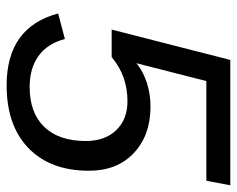

<svg xmlns="http://www.w3.org/2000/svg" viewBox="-90 -638 738 599"><g transform="rotate(90 279.5 -339.0)"><path d="M167.5 -688H558.6L544.4 -613.3H233.4L177.7 -395Q202.1 -415.5 237.3 -427.2Q272.5 -439 313 -439Q402.8 -439 458 -387Q513.2 -335 513.2 -247.1Q513.2 -127 442.9 -58.6Q372.6 9.8 246.6 9.8Q65.4 9.8 22.5 -150.9L102.1 -171.9Q117.2 -116.2 155.8 -89.1Q194.3 -62 251.5 -62Q332.5 -62 376.5 -107.7Q420.4 -153.3 420.4 -237.3Q420.4 -296.9 386.7 -332Q353 -367.2 296.4 -367.2Q216.8 -367.2 158.7 -317.9H72.8Z"/></g></svg>

Font: Liberation Sans
Style: Italic
Weight: 400
Italic angle: -12°
Designer: Steve Matteson
Foundry: Ascender Corporation
Version: Version 2.1.5